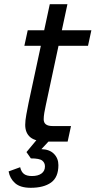

<svg xmlns="http://www.w3.org/2000/svg" viewBox="-20 -674 455 914"><path d="M208 0Q149 0 124.5 -20.5Q100 -41 100 -80Q100 -100 105.5 -129.5Q111 -159 116 -184L217 -654H301L198 -173Q194 -155 191 -137.5Q188 -120 188 -106Q188 -90 198.5 -82Q209 -74 230 -74H318L302 0ZM96 -456 112 -530H415L399 -456ZM126 220Q77 220 52 198Q27 176 21 142L76 122Q81 144 94 154Q107 164 132 164Q161 164 177.5 152Q194 140 194 118Q194 101 181 90.5Q168 80 127 80L106 50L156 -10H220L177 36Q216 37 237 58.5Q258 80 258 112Q258 170 223 195Q188 220 126 220Z"/></svg>

Font: Geist
Style: Italic
Weight: 400
Italic angle: -12°
Designer: Basement.studio, Andrés Briganti, Mateo Zaragoza
Foundry: Basement.studio, Vercel, Andrés Briganti, Guido Ferreyra, Mateo Zaragoza
Version: Version 1.500